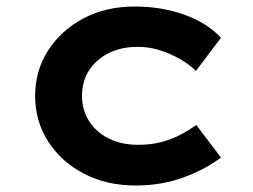

<svg xmlns="http://www.w3.org/2000/svg" viewBox="-20 -560 777 590"><path d="M397 10Q308 10 238.5 -26Q169 -62 128.5 -124.5Q88 -187 88 -265Q88 -344 128.5 -406Q169 -468 237.5 -504Q306 -540 394 -540Q476 -540 546 -515Q616 -490 659 -444L582 -342Q561 -363 531.5 -379.5Q502 -396 470 -406Q438 -416 403 -416Q352 -416 313.5 -396.5Q275 -377 253.5 -343.5Q232 -310 232 -265Q232 -222 254 -187.5Q276 -153 315 -134Q354 -115 404 -115Q444 -115 476 -123.5Q508 -132 534.5 -146Q561 -160 583 -176L659 -76Q612 -40 544.5 -15Q477 10 397 10Z"/></svg>

Font: Lexend Giga SemiBold
Style: Regular
Weight: 600
Designer: Bonnie Shaver-Troup, Thomas Jockin
Foundry: Lexend
Version: Version 1.007